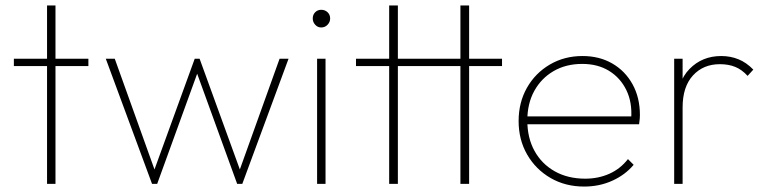

<svg xmlns="http://www.w3.org/2000/svg" viewBox="-20 -676 2821 706"><path d="M153 0V-656H184V0ZM31 -433V-460H305V-433Z M539 0 369 -460H402L557 -28H539L696 -460H714L871 -28H853L1008 -460H1041L871 0H852L693 -438H717L558 0Z M1146 0V-460H1177V0ZM1161 -575Q1148 -575 1139 -585Q1130 -595 1130 -608Q1130 -622 1139 -631Q1148 -640 1161 -640Q1175 -640 1184.5 -631Q1194 -622 1194 -608Q1194 -595 1184.5 -585Q1175 -575 1161 -575Z M1411 0V-656H1443V0ZM1289 -433V-460H1826V-433ZM1673 0V-656H1705V0Z M2128 10Q2059 10 2004.5 -21.5Q1950 -53 1918.5 -107.5Q1887 -162 1887 -231Q1887 -299 1917.5 -353Q1948 -407 2001.5 -438.5Q2055 -470 2122 -470Q2184 -470 2231.5 -442.5Q2279 -415 2306 -366Q2333 -317 2333 -253Q2333 -249 2332.5 -240.5Q2332 -232 2330 -219H1909V-248H2310L2301 -241Q2305 -300 2283 -345Q2261 -390 2219.5 -415.5Q2178 -441 2121 -441Q2061 -441 2015.5 -414.5Q1970 -388 1944.5 -341.5Q1919 -295 1919 -233Q1919 -169 1945.5 -121Q1972 -73 2020 -46Q2068 -19 2132 -19Q2180 -19 2220.5 -37Q2261 -55 2289 -91L2310 -70Q2279 -33 2231.5 -11.5Q2184 10 2128 10Z M2459 0V-460H2490V0ZM2490 -281 2469 -287Q2469 -375 2515.5 -422.5Q2562 -470 2632 -470Q2666 -470 2695.5 -458Q2725 -446 2750 -420L2729 -397Q2708 -420 2683.5 -430Q2659 -440 2627 -440Q2566 -440 2528 -398.5Q2490 -357 2490 -281Z"/></svg>

Font: Outfit Thin
Style: Regular
Weight: 100
Designer: Rodrigo Fuenzalida
Foundry: fragTYPE
Version: Version 1.000